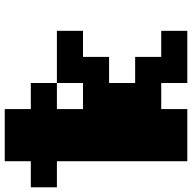

<svg xmlns="http://www.w3.org/2000/svg" viewBox="-20 -798 818 818"><g transform="rotate(-90 389.0 -389.0)"><path d="M444.4 -555.6H333.3V-444.4H444.4ZM111.1 0V-555.6H0V-666.7H111.1V-777.8H333.3V-666.7H444.4V-555.6H666.7V-444.4H555.6V-333.3H444.4V-222.2H555.6V-111.1H666.7V0H444.4V-111.1H333.3V0Z"/></g></svg>

Font: Pixeloid Sans
Style: Bold
Weight: 700
Monospace: yes
Designer: GGBot
Version: 0.3